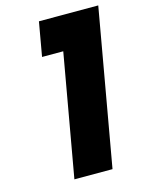

<svg xmlns="http://www.w3.org/2000/svg" viewBox="-112 -798 656 866"><g transform="rotate(-15 216.5 -365.0)"><path d="M128 -571 156 -730H433L304 0H126L227 -571Z"/></g></svg>

Font: Fz Poppins
Style: Bold Italic
Weight: 700
Italic angle: -10°
Designer: Ninad Kale (Devanagari), Jonny Pinhorn (Latin)
Foundry: Indian Type Foundry
Version: Vit hóa bi Vntype.Com & FontZin.Com